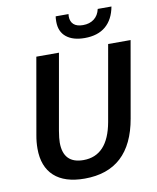

<svg xmlns="http://www.w3.org/2000/svg" viewBox="-97 -976 868 1061"><g transform="rotate(-10 337.0 -445.5)"><path d="M63 -198Q63 -235 70 -273L145 -700H272L197 -275Q190 -233 190 -210Q190 -92 303 -92Q440 -92 473 -275L548 -700H674L599 -273Q550 10 292 10Q180 10 121.5 -43.5Q63 -97 63 -198ZM287 -871Q287 -890 289 -901H361Q360 -896 360 -888Q360 -859 377.5 -843Q395 -827 430 -827Q467 -827 492 -846Q517 -865 525 -901H602Q589 -830 545 -792.5Q501 -755 427 -755Q361 -755 324 -785Q287 -815 287 -871Z"/></g></svg>

Font: Sarabun SemiBold
Style: Italic
Weight: 600
Italic angle: -10°
Designer: Suppakit Chalermlarp | Katatrad Co.,Ltd.
Foundry: Cadson Demak Co.,Ltd.
Version: Version 1.000; ttfautohint (v1.6)